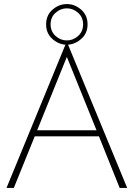

<svg xmlns="http://www.w3.org/2000/svg" viewBox="-20 -925 658 945"><path d="M207 -805Q207 -850 238.5 -877.5Q270 -905 309 -905Q348 -905 379.5 -877.5Q411 -850 411 -805Q411 -762 381.5 -735Q352 -708 315 -705L606 0H569L467 -254H151L48 0H12L302 -705Q265 -708 236 -735Q207 -762 207 -805ZM229 -805Q229 -770 253.5 -748Q278 -726 309 -726Q340 -726 364.5 -748Q389 -770 389 -805Q389 -840 364.5 -862Q340 -884 309 -884Q278 -884 253.5 -862Q229 -840 229 -805ZM309 -645 163 -284H455Z"/></svg>

Font: Jost* Thin
Style: Regular
Weight: 200
Version: Version 3.7